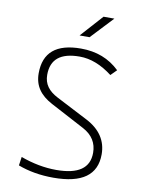

<svg xmlns="http://www.w3.org/2000/svg" viewBox="-97 -961 780 1037"><g transform="rotate(10 293.0 -442.5)"><path d="M269 9.8C426.3 9.8 504.4 -46.4 504.4 -159.7C504.4 -232.9 467.3 -291 391.1 -330.6L217.3 -420.4C166.5 -446.8 140.1 -481 140.1 -532.2C140.1 -617.2 191.9 -659.2 296.4 -659.2C356 -659.2 415.5 -636.2 476.1 -589.8L507.8 -621.6C451.2 -676.3 380.9 -703.1 295.9 -703.1C160.6 -703.1 93.3 -646 93.3 -532.2C93.3 -463.4 127.4 -416.5 193.4 -381.3L380.4 -282.2C432.6 -254.4 457.5 -212.9 457.5 -159.7C457.5 -75.7 397.5 -34.2 276.9 -34.2C213.4 -34.2 148.4 -46.4 81.5 -70.8L74.7 -23.4C132.3 -1.5 196.8 9.8 269 9.8ZM275.4 -771.5H330.1L444.8 -893.6H385.3Z"/></g></svg>

Font: Cascadia Code PL ExtraLight
Style: Regular
Weight: 200
Monospace: yes
Designer: Aaron Bell
Foundry: Saja Typeworks
Version: Version 2404.023